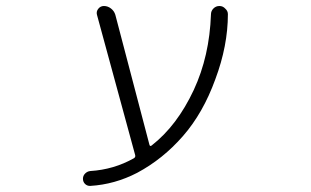

<svg xmlns="http://www.w3.org/2000/svg" viewBox="-20 -565 1040 643"><path d="M480.5 -80.1Q482.4 -73.2 488.3 -78.1Q573.2 -144.5 628.9 -263.7Q681.6 -377 686.5 -516.6Q686.5 -528.3 694.8 -536.6Q703.1 -544.9 714.8 -544.9Q726.6 -544.9 734.4 -536.1Q743.2 -528.3 743.2 -517.6Q743.2 -412.1 701.2 -299.8Q660.2 -186.5 592.8 -109.4Q525.4 -32.2 439.5 13.7Q364.3 52.7 282.2 57.6Q282.2 57.6 281.2 57.6Q271.5 57.6 264.6 50.8Q257.8 43.9 257.8 33.7Q257.8 23.4 265.1 16.1Q272.5 8.8 282.2 7.8Q361.3 2.9 428.7 -35.2Q434.6 -39.1 432.6 -45.9L304.7 -515.6Q301.8 -526.4 309.1 -535.6Q316.4 -544.9 328.1 -544.9Q340.8 -544.9 351.6 -536.6Q362.3 -528.3 366.2 -515.6Z"/></svg>

Font: Rounded Mgen+ 1mn light
Style: Regular
Weight: 200
Designer: [Source Han Sans]
Ryoko NISHIZUKA  (kana & ideographs); Paul D. Hunt (Latin, Greek & Cyrillic); Wenlong ZHANG  (bopomofo
Version: Version 1.059.20150602